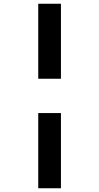

<svg xmlns="http://www.w3.org/2000/svg" viewBox="-20 -778 529 1024"><path d="M184 -758H305V-358H184ZM184 -175H305V226H184Z"/></svg>

Font: Noto Sans SemiCondensed ExtraBold
Style: Regular
Weight: 800
Width: 4
Designer: Monotype Design Team
Foundry: Monotype Imaging Inc.
Version: Version 2.013; ttfautohint (v1.8.4.7-5d5b)